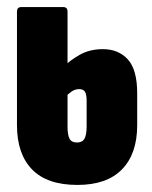

<svg xmlns="http://www.w3.org/2000/svg" viewBox="-20 -517 429 543"><path d="M199 6Q113 6 70.5 -38Q28 -82 28 -163V-484Q28 -497 40 -497H159Q171 -497 171 -484V-159Q171 -136 176.5 -125Q182 -114 198 -114Q213 -114 219 -125Q225 -136 225 -159V-232Q225 -251 220 -258Q215 -265 204 -265Q192 -265 181.5 -257.5Q171 -250 162 -240L160 -328Q176 -345 204.5 -361.5Q233 -378 271 -378Q315 -378 341.5 -349Q368 -320 368 -253V-163Q368 -82 325 -38Q282 6 199 6Z"/></svg>

Font: Sofia Sans Extra Condensed Black
Style: Regular
Weight: 900
Designer: Botio Nikoltchev, Ani Petrova
Foundry: lettersoup
Version: Version 4.101